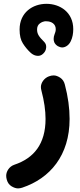

<svg xmlns="http://www.w3.org/2000/svg" viewBox="-20 -706 428 1029"><path d="M242.2 -296.9C216.3 -287.6 199.2 -261.7 199.2 -239.7C199.2 -233.4 200.2 -227.1 202.1 -220.2C216.8 -164.6 224.1 -113.8 224.1 -68.4C224.1 65.9 161.1 142.1 57.1 176.8C28.3 186.5 13.2 213.9 13.2 235.8C13.2 242.7 14.2 250 16.6 257.8C21 273.4 29.8 285.2 42 292.5C54.2 299.8 65.9 303.7 76.7 303.7C84 303.7 91.3 302.2 99.1 299.8C248.5 250 353 126.5 353 -68.4C353 -126.5 344.7 -187.5 327.6 -252.4C323.7 -268.6 315.4 -281.2 302.7 -289.6C290 -297.9 278.3 -301.8 267.6 -301.8C259.3 -301.8 251 -300.3 242.2 -296.9ZM85 -547.9C85 -516.1 90.8 -491.7 102.5 -473.6C113.8 -455.6 127.4 -439 142.6 -424.8C161.6 -406.7 178.7 -406.7 184.1 -406.7C193.8 -406.7 202.6 -410.2 210.4 -417.5C228 -433.1 227.5 -450.7 227.5 -456.1C227.5 -465.3 224.1 -473.6 217.3 -481C189.5 -508.8 178.7 -522.9 178.7 -547.9C178.7 -562 183.6 -573.2 193.8 -580.6C213.9 -595.2 229 -591.8 229.5 -591.8C255.4 -591.8 278.8 -577.6 278.8 -549.8C278.8 -539.6 275.9 -530.3 272 -521C269 -513.2 267.6 -505.4 267.6 -498C267.6 -489.7 268.1 -472.2 290 -458.5C298.3 -454.1 306.2 -451.7 314 -451.7C326.2 -451.7 347.7 -460 359.4 -485.4C368.7 -504.4 372.6 -526.9 372.6 -549.8C372.6 -640.1 301.8 -685.5 229 -685.5C155.8 -685.5 85 -639.6 85 -547.9Z"/></svg>

Font: Mikhak
Style: Bold
Weight: 700
Designer: Amin Abedi
Version: Version 3.2